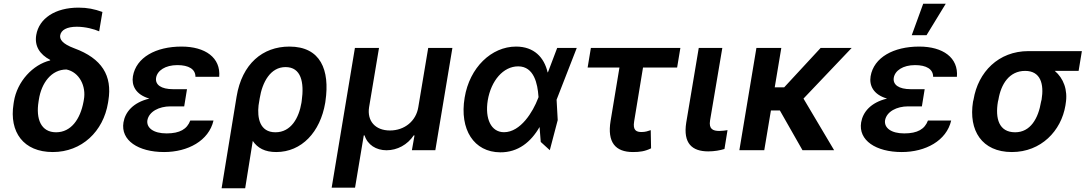

<svg xmlns="http://www.w3.org/2000/svg" viewBox="-20 -801 5808 1024"><path d="M173.3 -614.3C163.4 -556.1 191.1 -511.4 247.5 -481.5V-478.7C155.9 -456.7 71 -366.8 54 -258.5L52.2 -246.8C28.4 -96.6 105.1 9.9 261.7 9.9C415.8 9.9 531.2 -99.8 556.1 -252.8L557.9 -264.2C579.9 -397.7 523.4 -489.3 376.4 -543.3C311.1 -567.5 297.6 -592 301.1 -612.9C306.1 -640.6 335.6 -658.4 389.9 -658.4C436.1 -658.4 482.6 -645.6 508.9 -633.9L526.3 -737.2C483.3 -752.8 446 -760.3 398.8 -760.3C274.1 -760.3 188.2 -702.8 173.3 -614.3ZM185.7 -259.9 187.1 -268.8C200.6 -358.7 254.3 -430.4 334.5 -430.4C403.1 -416.2 440.7 -341.3 427.2 -268.8L425.4 -258.5C408 -165.1 359 -95.5 279.1 -95.5C198.5 -95.5 170.5 -166.5 185.7 -259.9Z M977.3 -325.3H903.8C838.4 -325.3 806.8 -349.4 812.5 -386.4C818.9 -424.4 861.2 -453.8 926.1 -453.8C986.2 -453.8 1022.7 -432.2 1022.4 -391.3H1149.1C1158 -493.3 1074.9 -552.6 948.2 -552.6C811.4 -552.6 706 -495 688.9 -394.2C681.1 -346.6 702.1 -296.9 776.6 -275.2C688.2 -253.9 647.7 -202.4 638.5 -148.4C622.5 -52.2 717.7 9.9 855.1 9.9C981.9 9.9 1093.8 -50.4 1118.6 -158H994.7C977.6 -112.6 939.6 -89.5 868.3 -89.5C797.2 -89.5 760.3 -120 766 -159.4C774.5 -206 828.1 -233.7 889.2 -233.7H962.4Z M1241.8 -285.5 1161.9 203.1H1287.6L1328.1 -49.4C1353.7 -11.4 1392.8 9.9 1453.1 9.9C1588.8 9.9 1688.2 -96.6 1714.5 -252.8L1715.9 -262.8C1739.7 -427.2 1690.3 -552.6 1523.4 -552.6C1381 -552.6 1270.6 -460.9 1241.8 -285.5ZM1359 -239.3 1365.1 -276.6C1378.9 -362.6 1422.2 -443.2 1502.8 -443.2C1585.9 -443.2 1603.3 -362.6 1589.1 -262.8L1587.7 -252.8C1574.2 -172.6 1532.7 -95.5 1448.9 -95.5C1364.3 -95.5 1351.6 -173.7 1359 -239.3Z M1748.9 199.9H1873.6L1920.1 -78.8H1924.4C1940.3 -28.8 1985.8 0.4 2041.5 0.4C2098.7 0.4 2153.1 -28.8 2186.4 -78.8H2190.7L2176.8 0H2301.8L2392.8 -545.5H2263.8L2210.9 -229.4C2199.2 -155.9 2138.1 -105.1 2059.7 -105.1C1981.5 -105.1 1936.8 -155.9 1948.5 -229.4L2001.4 -545.5H1872.9Z M2648.1 11.4C2743.3 12.1 2811.8 -43.7 2857.6 -123.6L2864 -44L2912.3 0L2954.5 -160.5L2948.5 -269.2L3056.1 -545.5H2951.7L2903.1 -417.3L2900.9 -414.1C2882.5 -495.4 2827.8 -552.6 2732.2 -552.6C2601.2 -552.6 2484.4 -441.1 2458.1 -280.2C2429.7 -110.1 2507.8 10.7 2648.1 11.4ZM2581.3 -265.6C2599.1 -371.1 2664.1 -447.1 2743.6 -447.1C2829.2 -447.1 2847.3 -351.6 2851.6 -288.4L2852.3 -283.4L2849.1 -275.2C2822.8 -206 2757.1 -95.9 2668 -95.9C2599.1 -95.9 2565.7 -167.6 2581.3 -265.6Z M3608.7 -545.5H3131.4L3114 -440.7H3283.7L3236.5 -156.2C3217.7 -41.9 3262.1 9.9 3355.8 9.9C3391.7 9.9 3419 6.4 3452.4 -9.9L3450.6 -106.9C3436.1 -101.9 3421.9 -96.9 3401.6 -96.9C3375 -96.9 3353.7 -104.8 3362.2 -154.1L3409.4 -440.7H3591.3Z M3706.7 -545.5 3639.9 -147C3622.5 -36.2 3671.2 6.4 3757.5 6.4C3790.8 6.4 3820.7 0.7 3843.8 -6.4L3860.1 -106.9C3848.7 -105.1 3831.3 -102.6 3816.8 -102.6C3782 -102.6 3759.6 -112.9 3767 -158.7L3832.4 -545.5Z M4147 -545.5H4014.2L3923.3 0H4056.1L4091.6 -212H4139.2L4259.9 0H4428.6L4265.3 -275.2L4522.4 -545.5H4356.9L4162.3 -335.2H4111.9Z M4911.6 -325.3H4838.1C4772.7 -325.3 4741.1 -349.4 4746.8 -386.4C4753.2 -424.4 4795.5 -453.8 4860.4 -453.8C4920.5 -453.8 4957 -432.2 4956.7 -391.3H5083.5C5092.3 -493.3 5009.2 -552.6 4882.5 -552.6C4745.7 -552.6 4640.3 -495 4623.2 -394.2C4615.4 -346.6 4636.4 -296.9 4710.9 -275.2C4622.5 -253.9 4582 -202.4 4572.8 -148.4C4556.8 -52.2 4652 9.9 4789.4 9.9C4916.2 9.9 5028.1 -50.4 5052.9 -158H4929C4911.9 -112.6 4873.9 -89.5 4802.6 -89.5C4731.5 -89.5 4694.6 -120 4700.3 -159.4C4708.8 -206 4762.4 -233.7 4823.5 -233.7H4896.7ZM4842.7 -613.3H4921.5L5024.1 -781.2H4903.8Z M5172.2 -269.9 5169.4 -258.5C5144.9 -105.8 5216.3 9.9 5376.8 9.9C5532.3 9.9 5639.9 -103 5662.3 -238.6L5663.7 -248.6C5676.1 -321.7 5651.6 -383.9 5605.5 -422.9H5732.6L5750 -528.4H5464.8C5305.4 -528.4 5196.4 -416.9 5172.2 -269.9ZM5302.2 -258.5 5305 -269.9C5318.5 -352.3 5362.9 -422.9 5447.4 -422.9C5530.2 -422.9 5548.7 -352.3 5535.2 -269.9L5532.3 -258.5C5517.8 -169.4 5475.5 -95.5 5394.2 -95.5C5307.2 -95.5 5287.3 -169.4 5302.2 -258.5Z"/></svg>

Font: Margiela Sans Semi Bold
Style: Italic
Weight: 600
Italic angle: -9.39999°
Designer: Stefan Endress, Andreas Faust
Version: Version 1.100;FEAKit 1.0